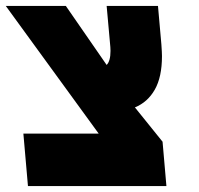

<svg xmlns="http://www.w3.org/2000/svg" viewBox="-54 -629 674 649"><path d="M25 -177.5H279.5L-34.5 -609H168.5L306.5 -409.5Q319.5 -422.5 319.5 -457Q319.5 -466 319 -470L306.5 -609H480L491.5 -479Q493.5 -451 493.5 -439.5Q493.5 -368.5 469.2 -326Q445 -283.5 402 -266L495.5 -150L508.5 0H40.5Z"/></svg>

Font: JuliaMono Black
Style: Italic
Weight: 900
Italic angle: -9°
Monospace: yes
Designer: cormullion
Foundry: corm
Version: Version 0.057; ttfautohint (v1.8.4)